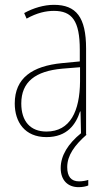

<svg xmlns="http://www.w3.org/2000/svg" viewBox="-20 -557 450 794"><path d="M258 134C258 86 288 44 338 0L336 -1V-356C336 -486 295 -537 203 -537C162 -537 118 -524 80 -503L90 -480C133 -504 170 -512 203 -512C278 -512 310 -471 310 -351V-303L237 -296C113 -284 41 -234 41 -129C41 -53 82 10 172 10C258 10 294 -43 311 -96H313L315 -6C262 37 231 86 231 138C231 189 261 217 305 217C321 217 336 214 345 210V187C337 190 321 193 307 193C274 193 258 173 258 134ZM237 -273 311 -279V-220C310 -98 271 -13 172 -13C106 -13 68 -55 68 -129C68 -219 127 -263 237 -273Z"/></svg>

Font: Noto Sans Ethiopic Condensed Thin
Style: Regular
Weight: 100
Width: 3
Designer: Monotype Design Team
Foundry: Monotype Imaging Inc.
Version: Version 2.102